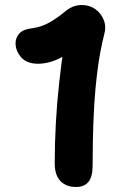

<svg xmlns="http://www.w3.org/2000/svg" viewBox="-20 -734 495 765"><path d="M349 -73Q349 -30 332.5 -9.5Q316 11 283 11Q243 11 220.5 -13Q198 -37 198 -83Q198 -161 202.5 -243.5Q207 -326 216 -406.5Q225 -487 236 -560L266 -534Q245 -516 222 -504Q199 -492 176 -486Q153 -480 132 -480Q87 -480 64.5 -505.5Q42 -531 42 -562Q42 -584 57 -600.5Q72 -617 105 -621Q145 -626 177 -644.5Q209 -663 238 -687Q252 -699 268.5 -706.5Q285 -714 306 -714Q337 -714 360 -697.5Q383 -681 393.5 -654Q404 -627 395 -596Q378 -529 368.5 -454Q359 -379 355 -306Q351 -233 350 -172Q349 -111 349 -73Z"/></svg>

Font: Shantell Sans Light
Style: Bold
Weight: 700
Version: Version 1.011;[c5ecc13dd]